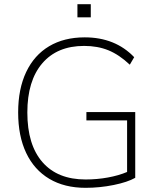

<svg xmlns="http://www.w3.org/2000/svg" viewBox="-20 -892 756 920"><path d="M628 -355V-40Q591 -19 524.5 -5.5Q458 8 390 8Q289 8 216.5 -35Q144 -78 105.5 -159Q67 -240 67 -353Q67 -466 105.5 -547Q144 -628 215.5 -670.5Q287 -713 386 -713Q532 -713 623 -618L602 -582Q551 -630 499.5 -651Q448 -672 383 -672Q254 -672 182.5 -588.5Q111 -505 111 -353Q111 -198 183.5 -115Q256 -32 390 -32Q445 -32 497 -41.5Q549 -51 589 -68V-315H394V-355ZM351 -872H415V-809H351Z"/></svg>

Font: wassup Sans
Style: Light
Weight: 200
Version: Version 2.001